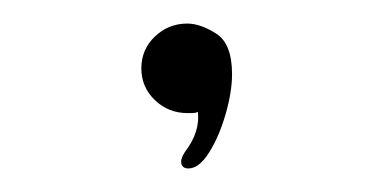

<svg xmlns="http://www.w3.org/2000/svg" viewBox="-20 -132 317 163"><path d="M140 11Q135 11 134 7Q133 3 137 -3Q150 -20 148 -37Q146 -36 143 -36Q140 -36 139 -36Q123 -36 111.5 -47Q100 -58 100 -74Q100 -90 111.5 -101Q123 -112 139 -112Q150 -112 163.5 -103.5Q177 -95 177 -69Q177 -54 171.5 -35Q166 -16 157.5 -2.5Q149 11 140 11Z"/></svg>

Font: El Messiri SemiBold
Style: Regular
Weight: 600
Designer: Mohamed Gaber
Foundry: Kief Type Foundry
Version: Version 2.020; ttfautohint (v1.8.3)